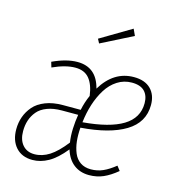

<svg xmlns="http://www.w3.org/2000/svg" viewBox="-114 -867 906 976"><g transform="rotate(15 339.5 -379.0)"><path d="M469.2 -768.1 484.9 -733.9 318.8 -649.9 307.1 -671.9ZM237.8 -530.8Q338.4 -530.8 365.2 -424.8Q429.2 -530.8 535.2 -530.8Q592.8 -530.8 623.8 -499.8Q654.8 -468.8 654.8 -416Q654.8 -323.7 571.8 -273.4Q488.8 -223.1 337.9 -211.9Q335 -172.9 338.6 -139.6Q342.3 -106.4 353.8 -79.1Q365.2 -51.8 387.9 -36.4Q410.6 -21 442.9 -21Q477.5 -21 507.1 -34.2Q536.6 -47.4 569.8 -74.2L587.9 -50.8Q550.8 -20 516.6 -5.1Q482.4 9.8 441.9 9.8Q394.5 9.8 361.3 -15.9Q328.1 -41.5 313 -90.8Q268.6 -36.1 227.5 -13.2Q186.5 9.8 144 9.8Q88.4 9.8 56.6 -25.6Q24.9 -61 24.9 -120.1Q24.9 -154.8 35.9 -185.8Q46.9 -216.8 69.3 -242.9Q91.8 -269 131.1 -284.4Q170.4 -299.8 222.2 -299.8H315.9Q324.7 -342.3 341.8 -379.9Q334 -438.5 308.6 -469.2Q283.2 -500 234.9 -500Q183.6 -500 116.2 -469.2L107.9 -497.1Q180.2 -530.8 237.8 -530.8ZM532.2 -501Q490.7 -501 456.3 -479Q421.9 -457 398.7 -419.7Q375.5 -382.3 361.1 -337.2Q346.7 -292 340.8 -241.2Q481 -252.9 551 -295.7Q621.1 -338.4 621.1 -416Q621.1 -455.6 599.4 -478.3Q577.6 -501 532.2 -501ZM310.1 -272H225.1Q180.2 -272 147.5 -259.5Q114.7 -247.1 96.4 -225.1Q78.1 -203.1 69.6 -177Q61 -150.9 61 -120.1Q61 -73.7 84 -47.4Q106.9 -21 146 -21Q187 -21 224.9 -45.2Q262.7 -69.3 306.2 -125Q300.8 -159.2 302.5 -198Q304.2 -236.8 310.1 -272Z"/></g></svg>

Font: Fira Sans Compressed UltraLight
Style: Italic
Weight: 200
Width: 3
Italic angle: -8°
Designer: Carrois Corporate & Edenspiekermann AG
Foundry: Carrois Corporate GbR & Edenspiekermann AG
Version: Version 4.203;PS 004.203;hotconv 1.0.88;makeotf.lib2.5.64775